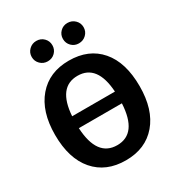

<svg xmlns="http://www.w3.org/2000/svg" viewBox="-215 -1056 1120 1209"><g transform="rotate(-30 345.5 -451.0)"><path d="M231 -770Q200 -770 178 -791.5Q156 -813 156 -844Q156 -875 178 -896.5Q200 -918 231 -918Q263 -918 284.5 -896.5Q306 -875 306 -844Q306 -813 284.5 -791.5Q263 -770 231 -770ZM457 -770Q426 -770 404.5 -791.5Q383 -813 383 -844Q383 -875 404.5 -896.5Q426 -918 457 -918Q489 -918 511 -896.5Q533 -875 533 -844Q533 -813 511 -791.5Q489 -770 457 -770ZM346 -708Q490 -708 571.5 -613.5Q653 -519 653 -346Q653 -176 571 -80Q489 16 346 16Q202 16 120 -79Q38 -174 38 -346Q38 -515 120.5 -611.5Q203 -708 346 -708ZM190 -394H501Q488 -598 346 -598Q204 -598 190 -394ZM346 -94Q491 -94 502 -308H189Q200 -94 346 -94Z"/></g></svg>

Font: Fira Sans SemiBold
Style: Regular
Weight: 600
Designer: bBox Type GmbH & Carrois Corporate GbR & Edenspiekermann AG
Foundry: bBox Type GmbH & Carrois Corporate GbR & Edenspiekermann AG
Version: Version 4.301;PS 004.301;hotconv 1.0.88;makeotf.lib2.5.64775